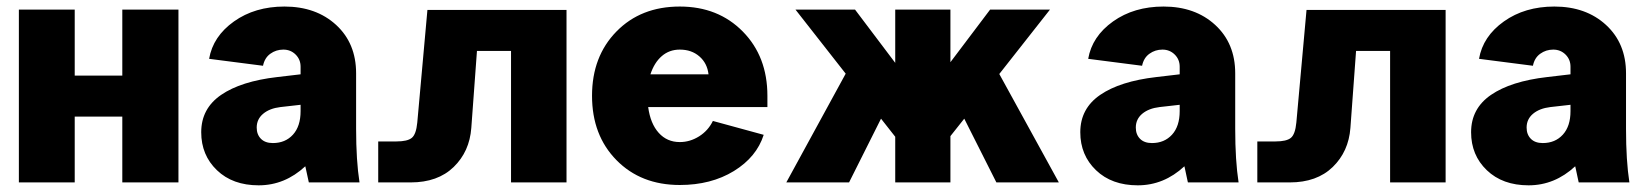

<svg xmlns="http://www.w3.org/2000/svg" viewBox="-20 -552 4989 581"><path d="M37.1 -522.9H206.1V-323.2H350.1V-522.9H520V0H350.1V-199.2H206.1V0H37.1Z M1067.9 0H914.6Q914.6 0.5 911.9 -12Q909.2 -24.4 906.5 -36.9Q903.8 -49.3 903.8 -48.8Q841.8 8.8 762.7 8.8Q684.1 8.8 636.5 -36.9Q588.9 -82.5 588.9 -151.9Q588.9 -223.6 649.2 -264.9Q709.5 -306.2 818.8 -318.8L889.6 -327.1V-350.1Q889.6 -372.1 874.5 -387Q859.4 -401.9 837.4 -401.9Q815.4 -401.9 798.1 -389.4Q780.8 -377 775.9 -353L612.8 -374Q624.5 -441.9 688 -487.1Q751.5 -532.2 840.8 -532.2Q936.5 -532.2 997.1 -476.6Q1057.6 -420.9 1057.6 -330.1V-162.1Q1057.6 -65.9 1067.9 0ZM805.7 -119.1Q843.3 -119.1 866.5 -144.5Q889.6 -169.9 889.6 -215.8V-234.9L828.6 -228Q795.9 -224.1 776.4 -207.8Q756.8 -191.4 756.8 -166Q756.8 -145 769.5 -132.1Q782.2 -119.1 805.7 -119.1Z M1273.4 -522H1694.3V0H1526.4V-397.9H1423.3L1406.2 -165Q1400.9 -93.3 1352.8 -46.6Q1304.7 0 1222.7 0H1124.5V-124H1179.7Q1212.9 -124 1226.1 -134.8Q1239.3 -145.5 1242.7 -181.2Z M1771.5 -262.2Q1771.5 -381.3 1845.5 -456.8Q1919.4 -532.2 2037.1 -532.2Q2153.3 -532.2 2227.8 -456.5Q2302.2 -380.9 2302.2 -262.2V-228H1941.4Q1948.2 -177.7 1973.4 -149.9Q1998.5 -122.1 2037.1 -122.1Q2067.9 -122.1 2095.5 -139.4Q2123 -156.7 2137.2 -186L2291 -144Q2269.5 -76.7 2200.7 -34.4Q2131.8 7.8 2037.1 7.8Q1919.4 7.8 1845.5 -67.4Q1771.5 -142.6 1771.5 -262.2ZM2037.1 -401.9Q2005.4 -401.9 1982.7 -382.3Q1960 -362.8 1948.2 -327.1H2124Q2120.1 -360.8 2096.4 -381.3Q2072.8 -401.9 2037.1 -401.9Z M2689 0V-138.2L2646 -192.9L2549.3 0H2359.4L2539.1 -329.1L2387.2 -522.9H2567.4L2689 -361.8V-522.9H2856V-363.8L2976.1 -522.9H3157.2L3003.9 -328.1L3184.1 0H2995.1L2897.9 -192.9L2856 -140.1V0Z M3728 0H3574.7Q3574.7 0.5 3572 -12Q3569.3 -24.4 3566.7 -36.9Q3564 -49.3 3564 -48.8Q3502 8.8 3422.9 8.8Q3344.2 8.8 3296.6 -36.9Q3249 -82.5 3249 -151.9Q3249 -223.6 3309.3 -264.9Q3369.6 -306.2 3479 -318.8L3549.8 -327.1V-350.1Q3549.8 -372.1 3534.7 -387Q3519.5 -401.9 3497.6 -401.9Q3475.6 -401.9 3458.3 -389.4Q3440.9 -377 3436 -353L3272.9 -374Q3284.7 -441.9 3348.1 -487.1Q3411.6 -532.2 3501 -532.2Q3596.7 -532.2 3657.2 -476.6Q3717.8 -420.9 3717.8 -330.1V-162.1Q3717.8 -65.9 3728 0ZM3465.8 -119.1Q3503.4 -119.1 3526.6 -144.5Q3549.8 -169.9 3549.8 -215.8V-234.9L3488.8 -228Q3456.1 -224.1 3436.5 -207.8Q3417 -191.4 3417 -166Q3417 -145 3429.7 -132.1Q3442.4 -119.1 3465.8 -119.1Z M3933.6 -522H4354.5V0H4186.5V-397.9H4083.5L4066.4 -165Q4061 -93.3 4012.9 -46.6Q3964.8 0 3882.8 0H3784.7V-124H3839.8Q3873 -124 3886.2 -134.8Q3899.4 -145.5 3902.8 -181.2Z M4910.6 0H4757.3Q4757.3 0.5 4754.6 -12Q4752 -24.4 4749.3 -36.9Q4746.6 -49.3 4746.6 -48.8Q4684.6 8.8 4605.5 8.8Q4526.9 8.8 4479.2 -36.9Q4431.6 -82.5 4431.6 -151.9Q4431.6 -223.6 4491.9 -264.9Q4552.2 -306.2 4661.6 -318.8L4732.4 -327.1V-350.1Q4732.4 -372.1 4717.3 -387Q4702.1 -401.9 4680.2 -401.9Q4658.2 -401.9 4640.9 -389.4Q4623.5 -377 4618.7 -353L4455.6 -374Q4467.3 -441.9 4530.8 -487.1Q4594.2 -532.2 4683.6 -532.2Q4779.3 -532.2 4839.8 -476.6Q4900.4 -420.9 4900.4 -330.1V-162.1Q4900.4 -65.9 4910.6 0ZM4648.4 -119.1Q4686 -119.1 4709.2 -144.5Q4732.4 -169.9 4732.4 -215.8V-234.9L4671.4 -228Q4638.7 -224.1 4619.1 -207.8Q4599.6 -191.4 4599.6 -166Q4599.6 -145 4612.3 -132.1Q4625 -119.1 4648.4 -119.1Z"/></svg>

Font: LT Superior Black
Style: Regular
Weight: 900
Designer: Daniel Lyons
Foundry: LyonsType
Version: Version 2.005